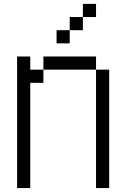

<svg xmlns="http://www.w3.org/2000/svg" viewBox="-20 -953 640 973"><path d="M533.3 0H466.7V-600H533.3ZM66.7 0V-666.7H133.3V-600H200V-533.3H133.3V0ZM200 -600V-666.7H466.7V-600ZM333.3 -800V-733.3H266.7V-800ZM333.3 -866.7H400V-800H333.3ZM466.7 -933.3V-866.7H400V-933.3Z"/></svg>

Font: Galmuri14 Regular
Style: Regular
Weight: 400
Designer: Lee Minseo (quiple)
Version: Version 2.399;hotconv 1.1.1;makeotfexe 2.6.0 DEVELOPMENT